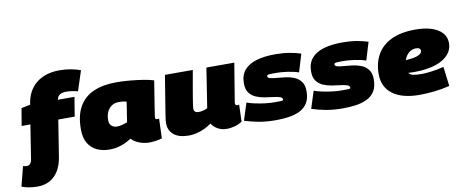

<svg xmlns="http://www.w3.org/2000/svg" viewBox="-150 -1106 4071 1682"><g transform="rotate(-10 1886.0 -265.0)"><path d="M68 220Q-11 220 -72 196L-27 21Q-19 24 -10 25Q-1 26 7 26Q45 26 53 -29L100 -327H22L48 -481L128 -498Q144 -619 224.5 -684.5Q305 -750 433 -750Q484 -750 533 -741Q582 -732 619 -718L561 -540Q544 -546 513.5 -550.5Q483 -555 459 -555Q423 -555 401.5 -542Q380 -529 375 -498H522L494 -327H348L296 0Q279 105 220 162.5Q161 220 68 220Z M1098 10Q1054 10 1010 -7Q966 -24 941 -52Q900 -24 850.5 -7Q801 10 744 10Q683 10 634 -13Q585 -36 556.5 -84Q528 -132 528 -208Q528 -331 573 -409Q618 -487 702 -523.5Q786 -560 903 -560Q964 -560 1028 -554Q1092 -548 1147 -539Q1202 -530 1235 -519Q1219 -419 1209 -357Q1199 -295 1194 -261.5Q1189 -228 1187 -214.5Q1185 -201 1185 -197Q1185 -180 1202 -180Q1212 -180 1219 -181L1213 -7Q1193 0 1160.5 5Q1128 10 1098 10ZM937 -198 965 -377Q949 -382 931 -384Q913 -386 896 -386Q843 -386 810 -347.5Q777 -309 777 -246Q777 -211 797 -194Q817 -177 844 -177Q867 -177 891.5 -183.5Q916 -190 937 -198Z M1452 10Q1364 10 1318 -28Q1272 -66 1272 -132Q1272 -143 1273.5 -157Q1275 -171 1279 -197Q1283 -223 1290 -267Q1297 -311 1308.5 -380Q1320 -449 1336 -550H1584Q1569 -468 1559.5 -413Q1550 -358 1544 -322.5Q1538 -287 1534.5 -263Q1531 -239 1529 -218Q1529 -196 1540.5 -187Q1552 -178 1572 -178Q1590 -178 1612.5 -184Q1635 -190 1650 -198L1705 -550H1953Q1936 -448 1925.5 -383Q1915 -318 1909 -281Q1903 -244 1900 -227Q1897 -210 1896.5 -205Q1896 -200 1896 -199Q1896 -188 1901 -183Q1906 -178 1913 -178Q1915 -178 1919.5 -178.5Q1924 -179 1931 -181L1926 -30Q1898 -11 1862 -0.5Q1826 10 1790 10Q1742 10 1706.5 -11Q1671 -32 1655 -61Q1607 -26 1553.5 -8Q1500 10 1452 10Z M1948 -34 1997 -187Q2027 -176 2069 -167Q2111 -158 2155 -152.5Q2199 -147 2237 -147Q2276 -147 2297 -147.5Q2318 -148 2318 -157Q2318 -175 2295 -182.5Q2272 -190 2236.5 -194Q2201 -198 2160.5 -204.5Q2120 -211 2084.5 -226.5Q2049 -242 2026.5 -272.5Q2004 -303 2004 -357Q2004 -429 2042.5 -474Q2081 -519 2151.5 -539.5Q2222 -560 2317 -560Q2386 -560 2442.5 -550.5Q2499 -541 2545 -526L2497 -367Q2454 -382 2397 -390Q2340 -398 2297 -398Q2255 -398 2235.5 -396Q2216 -394 2216 -383Q2216 -367 2239 -361.5Q2262 -356 2298 -353.5Q2334 -351 2374.5 -345.5Q2415 -340 2451 -325Q2487 -310 2510 -279Q2533 -248 2533 -195Q2533 -128 2507 -87.5Q2481 -47 2436.5 -26Q2392 -5 2337 2.5Q2282 10 2225 10Q2141 10 2074 -2.5Q2007 -15 1948 -34Z M2546 -34 2595 -187Q2625 -176 2667 -167Q2709 -158 2753 -152.5Q2797 -147 2835 -147Q2874 -147 2895 -147.5Q2916 -148 2916 -157Q2916 -175 2893 -182.5Q2870 -190 2834.5 -194Q2799 -198 2758.5 -204.5Q2718 -211 2682.5 -226.5Q2647 -242 2624.5 -272.5Q2602 -303 2602 -357Q2602 -429 2640.5 -474Q2679 -519 2749.5 -539.5Q2820 -560 2915 -560Q2984 -560 3040.5 -550.5Q3097 -541 3143 -526L3095 -367Q3052 -382 2995 -390Q2938 -398 2895 -398Q2853 -398 2833.5 -396Q2814 -394 2814 -383Q2814 -367 2837 -361.5Q2860 -356 2896 -353.5Q2932 -351 2972.5 -345.5Q3013 -340 3049 -325Q3085 -310 3108 -279Q3131 -248 3131 -195Q3131 -128 3105 -87.5Q3079 -47 3034.5 -26Q2990 -5 2935 2.5Q2880 10 2823 10Q2739 10 2672 -2.5Q2605 -15 2546 -34Z M3772 -22Q3708 -6 3640 2Q3572 10 3502 10Q3350 10 3265.5 -52.5Q3181 -115 3181 -232Q3181 -329 3222.5 -403Q3264 -477 3349 -518.5Q3434 -560 3564 -560Q3690 -560 3762.5 -515.5Q3835 -471 3835 -393Q3835 -311 3760 -259Q3685 -207 3547 -197Q3515 -195 3488 -195Q3461 -195 3439 -197Q3450 -179 3477 -173Q3504 -167 3555 -167Q3581 -167 3634.5 -173Q3688 -179 3751 -195ZM3541 -397Q3506 -397 3478 -374Q3450 -351 3437 -310Q3444 -311 3450.5 -311.5Q3457 -312 3464 -313Q3520 -317 3551 -332Q3582 -347 3582 -368Q3582 -397 3541 -397Z"/></g></svg>

Font: Georama Expanded Black
Style: Italic
Weight: 900
Width: 7
Italic angle: -9°
Designer: Jean-Baptiste Levee
Foundry: Production Type
Version: Version 1.000